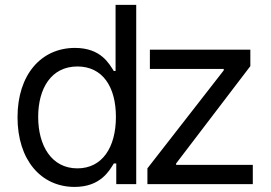

<svg xmlns="http://www.w3.org/2000/svg" viewBox="-20 -747 1098 779"><path d="M282.7 11.4C387.8 11.4 423.3 -54 441.8 -83.8H451.7V0H532.7V-727.3H448.9V-458.8H441.8C423.3 -487.2 390.6 -552.6 284.1 -552.6C146.3 -552.6 51.1 -443.2 51.1 -271.3C51.1 -98 146.3 11.4 282.7 11.4ZM294 -63.9C188.9 -63.9 134.9 -156.2 134.9 -272.7C134.9 -387.8 187.5 -477.3 294 -477.3C396.3 -477.3 450.3 -394.9 450.3 -272.7C450.3 -149.1 394.9 -63.9 294 -63.9ZM578.1 0H1005.7V-78.1H694.6V-83.8L995.7 -478.7V-545.5H588.1V-467.3H887.8V-461.6L578.1 -63.9Z"/></svg>

Font: Karasuma Gothic
Style: Regular
Weight: 400
Designer: Rasmus Andersson, Ryoko Nishizuka
Foundry: Genbu
Version: Version 1.00